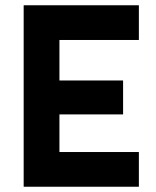

<svg xmlns="http://www.w3.org/2000/svg" viewBox="-20 -710 593 730"><path d="M70 0H508V-132H206V-275H448V-404H206V-558H508V-690H70Z"/></svg>

Font: TitilliumText22L
Style: 999 wt
Weight: 900
Designer: Campivisivi
Foundry: Campivisivi
Version: 1.000